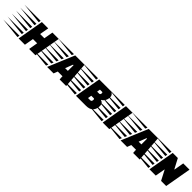

<svg xmlns="http://www.w3.org/2000/svg" viewBox="193 -2075 3622 3622"><g transform="rotate(45 2003.5 -264.5)"><path d="M204 0 296 -529H465L432 -346H545L577 -529H746L653 0H485L516 -183H404L372 0ZM256 -484 -168 -529H263ZM239 -388 -185 -433H247ZM222 -292 -202 -337H230ZM205 -196 -219 -241H213ZM188 -100 -236 -145H196ZM171 -3 -253 -48H179Z M964 0 1186 -529H1434L1473 0H1298L1294 -81H1168L1137 0ZM1135 -486 727 -529H1153ZM1095 -389 686 -433H1113ZM1221 -224H1294V-376H1280ZM1054 -293 645 -337H1073ZM1014 -197 604 -241H1032ZM973 -101 563 -145H992ZM932 -4 522 -48H951Z M1734 0 1826 -529H2096Q2158 -529 2184 -503.5Q2210 -478 2210 -435Q2210 -381 2185 -340Q2160 -299 2126 -283L2125 -277Q2160 -266 2175.5 -242Q2191 -218 2191 -186Q2191 -101 2145 -50.5Q2099 0 2000 0ZM1787 -484 1363 -529H1794ZM1770 -388 1346 -433H1778ZM1961 -338H2016Q2033 -338 2039.5 -352Q2046 -366 2046 -382Q2046 -391 2042 -396.5Q2038 -402 2026 -402H1972ZM1753 -292 1329 -337H1761ZM1736 -196 1312 -241H1744ZM1925 -131H1987Q2007 -131 2014.5 -147Q2022 -163 2022 -182Q2022 -193 2017.5 -199Q2013 -205 2000 -205H1938ZM1719 -100 1295 -145H1727ZM1702 -3 1278 -48H1710Z M2448 0 2540 -529H2716L2623 0ZM2500 -484 2076 -529H2507ZM2483 -388 2059 -433H2491ZM2466 -292 2042 -337H2474ZM2449 -196 2025 -241H2457ZM2432 -100 2008 -145H2440ZM2415 -3 1991 -48H2423Z M2925 0 3147 -529H3395L3434 0H3259L3255 -81H3129L3098 0ZM3096 -486 2688 -529H3114ZM3056 -389 2647 -433H3074ZM3182 -224H3255V-376H3241ZM3015 -293 2606 -337H3034ZM2975 -197 2565 -241H2993ZM2934 -101 2524 -145H2953ZM2893 -4 2483 -48H2912Z M3695 0 3787 -529H3923L4027 -332H4033L4067 -529H4234L4141 0H4005L3902 -198H3898L3863 0ZM3747 -484 3323 -529H3754ZM3730 -388 3306 -433H3738ZM3713 -292 3289 -337H3721ZM3696 -196 3272 -241H3704ZM3679 -100 3255 -145H3687ZM3662 -3 3238 -48H3670Z"/></g></svg>

Font: Faster One
Style: Regular
Weight: 400
Designer: Eduardo Rodriguez Tunni
Foundry: Eduardo Rodriguez Tunni
Version: Version 1.003; ttfautohint (v1.8.4.7-5d5b);gftools[0.9.23]